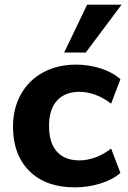

<svg xmlns="http://www.w3.org/2000/svg" viewBox="-20 -798 549 826"><path d="M36 -253Q36 -332 70 -392.5Q104 -453 165.5 -486.5Q227 -520 308 -520Q363 -520 415 -503Q467 -486 498 -457L458 -352Q428 -376 392 -389.5Q356 -403 322 -403Q260 -403 225.5 -365.5Q191 -328 191 -256Q191 -183 225 -145.5Q259 -108 322 -108Q356 -108 392 -121.5Q428 -135 458 -159L498 -54Q465 -25 412 -8.5Q359 8 301 8Q177 8 106.5 -62Q36 -132 36 -253ZM349 -572H256L355 -778H503Z"/></svg>

Font: Muli ExtraBold
Style: Regular
Weight: 800
Designer: Vernon Adams
Foundry: Vernon Adams
Version: Version 2.000